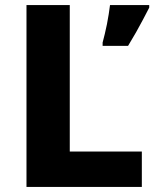

<svg xmlns="http://www.w3.org/2000/svg" viewBox="-20 -734 613 754"><path d="M84 0V-714H254V-139H537V0ZM566 -704Q554 -681 541.5 -657Q529 -633 514.5 -607.5Q500 -582 483 -554H383V-567Q387 -582 391.5 -600.5Q396 -619 400 -639Q404 -659 407 -678.5Q410 -698 412 -714H566Z"/></svg>

Font: Noto Sans Thai ExtraBold
Style: Regular
Weight: 800
Version: Version 2.001